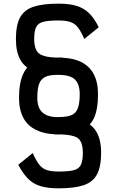

<svg xmlns="http://www.w3.org/2000/svg" viewBox="-20 -834 640 1050"><path d="M275 -99V-100Q220 -103 181 -122Q132 -144 108 -189Q84 -234 84 -299Q84 -383 108 -432Q116 -450 129 -465Q106 -481 92 -506Q67 -549 67 -620Q67 -696 89.5 -738Q112 -780 163 -797Q214 -814 300 -814Q359 -814 398.5 -802Q438 -790 467 -762Q496 -734 520 -685L441 -621Q423 -662 406.5 -683.5Q390 -705 365.5 -713.5Q341 -722 300 -722Q246 -722 217.5 -715Q189 -708 178 -686.5Q167 -665 167 -620Q167 -559 197 -539Q223 -521 287 -519Q305 -520 325 -519V-518Q381 -515 420 -497Q468 -474 492 -429.5Q516 -385 516 -319Q516 -235 493 -186Q484 -168 471 -153Q494 -137 508 -112Q533 -69 533 2Q533 77 510.5 119.5Q488 162 437 179Q386 196 300 196Q242 196 202 184Q162 172 133.5 143.5Q105 115 80 67L159 3Q177 43 193.5 65Q210 87 234.5 95.5Q259 104 300 104Q354 104 382.5 97Q411 90 422 68Q433 46 433 2Q433 -60 404 -80Q377 -97 313 -99Q295 -98 275 -99ZM278 -194Q332 -192 362 -201Q392 -210 404 -238Q416 -266 416 -319Q416 -374 389 -400Q366 -421 320 -424Q269 -427 239 -418Q208 -408 196 -380.5Q184 -353 184 -299Q184 -244 212 -219Q234 -198 278 -194Z"/></svg>

Font: Victor Mono Thin
Style: Bold
Weight: 700
Monospace: yes
Version: Version 1.561;gftools[0.9.30]